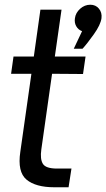

<svg xmlns="http://www.w3.org/2000/svg" viewBox="-20 -791 450 812"><path d="M327.1 -659.2Q311 -665 302.5 -679.9Q293.9 -694.8 296.9 -713.9Q299.8 -736.8 318.8 -753.9Q337.9 -771 361.8 -771Q384.8 -771 398.4 -754.4Q412.1 -737.8 409.2 -713.9Q405.3 -686 377.2 -646.5Q349.1 -606.9 329.1 -585H292ZM210 1Q130.9 1 92 -31.5Q53.2 -64 65.9 -148.9L112.8 -479H26.9L37.1 -551.8H123L150.9 -750H240.2L211.9 -551.8H341.8L331.1 -478L200.2 -479L154.8 -159.2Q148.9 -118.2 161.4 -98.1Q173.8 -78.1 221.2 -78.1H282.2L270 1Z"/></svg>

Font: Oakes Grotesk
Style: Italic
Weight: 400
Designer: Samuel Oakes
Foundry: Samuel Oakes
Version: Version 1.0 | wf-rip DC20170320